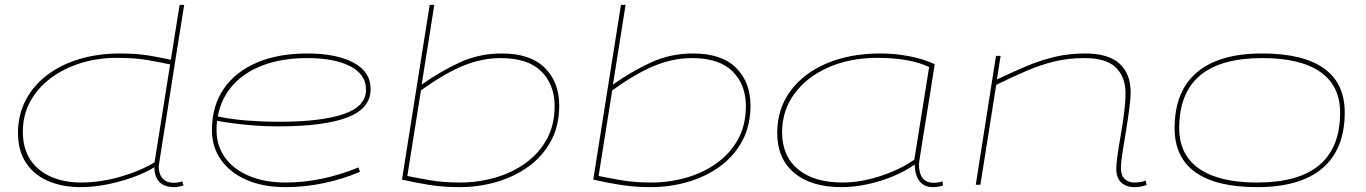

<svg xmlns="http://www.w3.org/2000/svg" viewBox="-20 -760 5620 790"><path d="M697 10Q617 10 615 -72Q580 -50 528 -31Q476 -12 419.5 -1Q363 10 312 10Q237 10 178.5 -15Q120 -40 87 -90Q54 -140 54 -213Q54 -288 86 -348.5Q118 -409 175 -452Q232 -495 308.5 -517.5Q385 -540 473 -540Q542 -540 592.5 -531.5Q643 -523 683 -514L719 -740H738Q738 -740 733.5 -712.5Q729 -685 721.5 -637.5Q714 -590 704.5 -531.5Q695 -473 685.5 -410.5Q676 -348 666.5 -289Q657 -230 649.5 -182Q642 -134 637.5 -105.5Q633 -77 633 -76Q633 -44 649 -26Q665 -8 694 -8Q715 -8 730 -14L735 3Q714 10 697 10ZM315 -9Q391 -9 472.5 -32Q554 -55 616 -92L680 -495Q642 -503 589 -512.5Q536 -522 462 -522Q381 -522 311 -500Q241 -478 187.5 -437.5Q134 -397 104 -341.5Q74 -286 74 -218Q74 -149 105 -102.5Q136 -56 190.5 -32.5Q245 -9 315 -9Z M1461 -53Q1391 -23 1312.5 -6.5Q1234 10 1155 10Q1063 10 995 -19.5Q927 -49 889.5 -102Q852 -155 852 -224Q852 -324 900.5 -394.5Q949 -465 1037 -502.5Q1125 -540 1244 -540Q1363 -540 1434 -502.5Q1505 -465 1505 -394Q1505 -313 1408.5 -276.5Q1312 -240 1124 -240Q1060 -240 993.5 -246.5Q927 -253 873 -263Q871 -244 871 -224Q871 -160 906 -111.5Q941 -63 1005.5 -36Q1070 -9 1156 -9Q1302 -9 1455 -71ZM1243 -521Q1143 -521 1065 -492.5Q987 -464 938.5 -410Q890 -356 876 -281Q931 -269 997.5 -264Q1064 -259 1130 -259Q1301 -259 1393.5 -290.5Q1486 -322 1486 -391Q1486 -454 1421 -487.5Q1356 -521 1243 -521Z M1767 -740 1715 -412Q1793 -467 1872.5 -503.5Q1952 -540 2045 -540Q2162 -540 2221.5 -481Q2281 -422 2281 -326Q2281 -243 2247 -180Q2213 -117 2155 -75Q2097 -33 2023.5 -11.5Q1950 10 1870 10Q1803 10 1744.5 0.5Q1686 -9 1634 -21L1748 -740ZM2040 -521Q1963 -521 1886 -489.5Q1809 -458 1712 -388L1656 -36Q1694 -28 1749.5 -18.5Q1805 -9 1872 -9Q1947 -9 2017 -29Q2087 -49 2142.5 -89Q2198 -129 2230 -187.5Q2262 -246 2262 -323Q2262 -412 2207 -466.5Q2152 -521 2040 -521Z M2554 -740 2502 -412Q2580 -467 2659.5 -503.5Q2739 -540 2832 -540Q2949 -540 3008.5 -481Q3068 -422 3068 -326Q3068 -243 3034 -180Q3000 -117 2942 -75Q2884 -33 2810.5 -11.5Q2737 10 2657 10Q2590 10 2531.5 0.5Q2473 -9 2421 -21L2535 -740ZM2827 -521Q2750 -521 2673 -489.5Q2596 -458 2499 -388L2443 -36Q2481 -28 2536.5 -18.5Q2592 -9 2659 -9Q2734 -9 2804 -29Q2874 -49 2929.5 -89Q2985 -129 3017 -187.5Q3049 -246 3049 -323Q3049 -412 2994 -466.5Q2939 -521 2827 -521Z M3818 10Q3783 10 3763.5 -14.5Q3744 -39 3744 -83Q3704 -55 3653 -34Q3602 -13 3547.5 -1.5Q3493 10 3443 10Q3318 10 3248 -48.5Q3178 -107 3178 -213Q3178 -311 3231.5 -384.5Q3285 -458 3381 -499Q3477 -540 3603 -540Q3663 -540 3722 -528.5Q3781 -517 3826 -496Q3818 -444 3809 -388Q3800 -332 3791.5 -279Q3783 -226 3776 -183Q3769 -140 3765 -113.5Q3761 -87 3761 -85Q3761 -8 3822 -8Q3843 -8 3858 -14L3860 3Q3842 10 3818 10ZM3742 -103 3803 -484Q3764 -503 3710 -512.5Q3656 -522 3592 -522Q3477 -522 3388 -482.5Q3299 -443 3248.5 -374Q3198 -305 3198 -216Q3198 -118 3263.5 -63.5Q3329 -9 3448 -9Q3497 -9 3549.5 -21Q3602 -33 3652 -54Q3702 -75 3742 -103Z M4078 -530H4097L4082 -433Q4147 -464 4204 -488Q4261 -512 4319.5 -526Q4378 -540 4445 -540Q4540 -540 4586 -498.5Q4632 -457 4632 -381Q4632 -352 4626 -307.5Q4620 -263 4612 -215.5Q4604 -168 4598 -128Q4592 -88 4592 -69Q4592 -39 4607.5 -24Q4623 -9 4647 -9Q4673 -9 4694 -17L4698 1Q4686 6 4672 8Q4658 10 4648 10Q4614 10 4593.5 -9Q4573 -28 4573 -66Q4573 -86 4578.5 -124Q4584 -162 4592 -207.5Q4600 -253 4605.5 -297.5Q4611 -342 4611 -376Q4611 -443 4571.5 -482Q4532 -521 4442 -521Q4375 -521 4318 -507Q4261 -493 4204 -468.5Q4147 -444 4079 -411L4014 0H3995Z M5153 10Q4985 10 4899 -51Q4813 -112 4813 -233Q4813 -384 4904.5 -462Q4996 -540 5173 -540Q5341 -540 5427 -479Q5513 -418 5513 -297Q5513 -146 5421.5 -68Q5330 10 5153 10ZM5153 -9Q5494 -9 5494 -297Q5494 -407 5412.5 -464Q5331 -521 5173 -521Q4832 -521 4832 -233Q4832 -123 4914 -66Q4996 -9 5153 -9Z"/></svg>

Font: Georama Extra Expanded Thin
Style: Italic
Weight: 100
Width: 8
Italic angle: -9°
Designer: Jean-Baptiste Levee
Foundry: Production Type
Version: Version 1.000